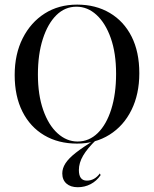

<svg xmlns="http://www.w3.org/2000/svg" viewBox="-20 -602 658 820"><path d="M308.9 11.3Q229 11.3 169 -24.2Q108.9 -59.7 75.8 -125.4Q42.7 -191.1 42.7 -281.5Q42.7 -371 77 -438.7Q111.3 -506.5 171 -544.4Q230.6 -582.3 309.7 -582.3Q388.7 -582.3 448.8 -546.8Q508.9 -511.3 541.9 -446Q575 -380.6 575 -289.5Q575 -200 541.5 -132.3Q508.1 -64.5 447.6 -26.6Q387.1 11.3 308.9 11.3ZM311.3 2.4Q360.5 2.4 397.6 -33.9Q434.7 -70.2 455.2 -135.5Q475.8 -200.8 475.8 -287.1Q475.8 -375 453.2 -439.1Q430.6 -503.2 392.3 -538.3Q354 -573.4 306.5 -573.4Q257.3 -573.4 220.6 -537.1Q183.9 -500.8 162.9 -435.5Q141.9 -370.2 141.9 -283.9Q141.9 -196.8 164.5 -132.3Q187.1 -67.7 225.8 -32.7Q264.5 2.4 311.3 2.4ZM312.1 197.6Q281.5 197.6 263.7 181.9Q246 166.1 246 138.7Q246 116.9 259.3 96Q272.6 75 303.2 50.8Q333.9 26.6 385.5 -4.8H391.1Q353.2 31.5 335.1 62.5Q316.9 93.5 316.9 124.2Q316.9 169.4 350.8 169.4Q383.9 169.4 406.5 138.7L409.7 146Q392.7 171 367.3 184.3Q341.9 197.6 312.1 197.6Z"/></svg>

Font: Playfair 144pt SemiCondensed Medium
Style: Regular
Weight: 500
Width: 4
Designer: Claus Eggers Sørensen
Foundry: Claus Eggers Sørensen
Version: Version 2.203